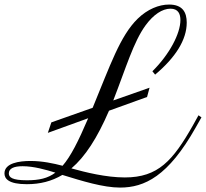

<svg xmlns="http://www.w3.org/2000/svg" viewBox="-20 -806 922 860"><path d="M674.8 -471.7C766.1 -548.3 816.4 -627.9 816.4 -704.6C816.4 -750 798.8 -785.6 737.3 -785.6C691.9 -785.6 640.6 -765.1 596.2 -721.7C517.6 -644.5 473.6 -513.2 395 -323.2L210 -257.8L194.3 -210.9L375 -276.4C330.6 -172.4 296.4 -105 260.3 -63.5C219.2 -74.2 169.9 -85 116.2 -85C66.4 -85 0 -75.7 0 -29.3C0 -5.4 18.6 19 100.1 19C159.7 19 211.4 5.9 259.3 -22.5C348.1 4.9 442.9 34.2 517.6 34.2C627.4 34.2 733.4 -16.1 856.9 -235.4L882.3 -280.3L869.1 -289.6L844.2 -244.6C754.4 -86.4 688.5 -11.2 539.1 -11.2C455.1 -11.2 362.8 -34.2 299.8 -51.8C361.3 -104 415.5 -187.5 468.3 -310.1L638.7 -371.6L649.9 -413.1L487.3 -356C544.9 -503.9 578.1 -618.7 632.3 -692.9C667.5 -740.7 707 -767.1 743.7 -767.1C778.8 -767.1 788.1 -742.7 788.1 -716.3C788.1 -655.8 739.3 -562.5 662.6 -486.8ZM100.6 1.5C33.2 1.5 19.5 -12.2 19.5 -29.3C19.5 -51.8 43 -61.5 81.1 -61.5C130.4 -61.5 185.5 -45.9 228 -32.7C193.4 -6.8 154.3 1.5 100.6 1.5Z"/></svg>

Font: Petit Formal Script
Style: Regular
Weight: 400
Designer: Pablo Impallari, Brenda Gallo, Rodrigo Fuenzalida
Foundry: Pablo Impallari, Brenda Gallo, Rodrigo Fuenzalida
Version: Version 1.001